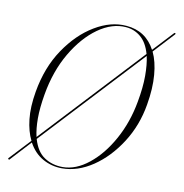

<svg xmlns="http://www.w3.org/2000/svg" viewBox="-76 -491 531 555"><g transform="rotate(10 190.0 -213.0)"><path d="M-16 8.5Q-18.5 7 -16.5 5L40 -55.5Q27.5 -80.5 23.5 -116Q19.5 -151.5 27.5 -197.5Q40 -270.5 76.2 -324.2Q112.5 -378 159.8 -406.2Q207 -434.5 253 -430.5Q310.5 -426 337.5 -375L392 -433.5Q393.5 -435.5 395.5 -434Q397.5 -432.5 395.5 -430.5L340 -370.5Q353 -343.5 356.2 -304.5Q359.5 -265.5 351 -216.5Q340.5 -154 307.8 -103Q275 -52 230.8 -22.2Q186.5 7.5 140.5 7.5Q110 7.5 84 -7Q58 -21.5 42 -51L-12.5 8Q-14 10.5 -16 8.5ZM54 -194Q47 -153.5 47 -122.8Q47 -92 52.5 -69L324 -360.5Q315 -392.5 296.2 -408.5Q277.5 -424.5 252.5 -426.5Q211.5 -430 170.2 -400.8Q129 -371.5 97.5 -317.8Q66 -264 54 -194ZM141.5 3.5Q180.5 3.5 218.2 -26.8Q256 -57 284 -107.8Q312 -158.5 323 -220Q331 -263.5 331 -297Q331 -330.5 325.5 -355L54 -63.5Q64.5 -27 88 -11.8Q111.5 3.5 141.5 3.5Z"/></g></svg>

Font: Fraunces 144pt Thin
Style: Italic
Weight: 100
Italic angle: -16°
Version: Version 1.000;[b76b70a41]